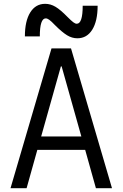

<svg xmlns="http://www.w3.org/2000/svg" viewBox="-20 -983 640 1003"><path d="M35 0 249 -730H351L565 0H481L425 -200H175L119 0ZM195 -270H405L302 -636H298ZM384 -783Q356 -783 330 -799Q304 -815 267 -852Q248 -872 237.5 -879.5Q227 -887 219 -887Q188 -887 188 -793H110Q110 -873 138 -918Q166 -963 216 -963Q244 -963 270 -947.5Q296 -932 333 -894Q352 -875 362.5 -867Q373 -859 381 -859Q412 -859 412 -953H490Q490 -873 462 -828Q434 -783 384 -783Z"/></svg>

Font: M PLUS Code Latin 60
Style: Regular
Weight: 400
Width: 7
Monospace: yes
Designer: Coji Morishita
Foundry: UNDERFOREST DESIGN
Version: Version 1.005; ttfautohint (v1.8.3)